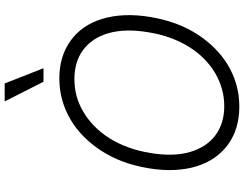

<svg xmlns="http://www.w3.org/2000/svg" viewBox="-128 -876 1014 797"><g transform="rotate(-90 378.5 -477.0)"><path d="M79.2 -367.5Q88.8 -425.1 106.9 -473.5Q125 -522 152 -563.6Q177.6 -603 209.7 -635.1Q241.8 -667.3 279.7 -689.8Q317.5 -712.4 360.8 -724.8Q404.1 -737.2 452.1 -737.2Q498.2 -737.2 537.1 -725.5Q576 -713.8 608.3 -690.7Q640.3 -668 663.2 -634.9Q686.1 -601.9 699 -559.8Q712 -517.8 714.3 -467.5Q716.6 -417.3 707 -359.7Q688.6 -247.2 634.9 -164.1Q609.4 -124.6 577.4 -92.5Q545.5 -60.4 507.6 -37.6Q469.8 -14.9 426.5 -2.5Q383.2 9.9 335.2 9.9Q242.5 9.9 177.9 -36.6Q146 -60 122.9 -93Q99.8 -126.1 87 -168Q74.2 -209.9 71.9 -259.9Q69.6 -310 79.2 -367.5ZM146.7 -194.2Q157 -159.8 174.5 -133.3Q192.1 -106.9 216.4 -89Q240.8 -71 271 -61.8Q301.1 -52.6 336.6 -52.6Q409.8 -52.6 473.7 -90.2Q505.7 -109 533.2 -136.2Q560.7 -163.4 582.6 -198.3Q604.4 -233.3 620 -275.7Q635.7 -318.2 643.5 -367.5Q659.8 -463.1 639.6 -533.7Q629.6 -568.2 611.9 -594.5Q594.1 -620.7 569.8 -638.7Q545.5 -656.6 515.1 -665.7Q484.7 -674.7 449.9 -674.7Q413.4 -674.7 379.4 -665.7Q345.5 -656.6 313.2 -637.4Q281.2 -618.6 253.6 -591.4Q225.9 -564.3 203.8 -529.3Q181.8 -494.3 166.2 -451.9Q150.6 -409.4 142.4 -359.7Q126.4 -262.8 146.7 -194.2ZM356.5 -964.1H431.1L494.3 -802.9H438.2Z"/></g></svg>

Font: Inter P Light
Style: Italic
Weight: 300
Italic angle: 9.39999°
Designer: Rasmus Andersson
Foundry: rsms
Version: Version 3.018;git-588b23468